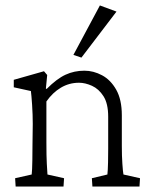

<svg xmlns="http://www.w3.org/2000/svg" viewBox="-20 -681 561 701"><path d="M37.1 0 35.2 -30.3 95.7 -43.9Q96.7 -52.7 97.2 -64Q97.7 -75.2 98.1 -95.7Q98.6 -116.2 98.6 -151.4L99.6 -228.5Q99.6 -261.7 97.2 -298.3Q94.7 -335 92.8 -348.6L30.3 -362.3V-389.6L140.6 -420.9L152.3 -407.2L147.5 -357.4L150.4 -356.4Q187.5 -393.6 219.2 -408.2Q251 -422.9 288.1 -422.9Q321.3 -422.9 352.5 -406.2Q383.8 -389.6 404.3 -353.5Q424.8 -317.4 424.8 -259.8V-147.5Q424.8 -111.3 426.8 -83Q428.7 -54.7 430.7 -43.9L491.2 -30.3L489.3 0H317.4L315.4 -30.3L372.1 -43.9Q373 -51.8 373.5 -61.5Q374 -71.3 374.5 -88.9Q375 -106.4 375 -137.7V-254.9Q375 -302.7 357.9 -329.6Q340.8 -356.4 315.9 -367.7Q291 -378.9 268.6 -378.9Q232.4 -378.9 202.1 -360.8Q171.9 -342.8 149.4 -310.5V-161.1Q149.4 -110.4 150.9 -83.5Q152.3 -56.6 153.3 -43.9L213.9 -30.3L211.9 0ZM277.3 -470.7 248 -480.5 344.7 -661.1 405.3 -638.7Z"/></svg>

Font: Crimson Pro ExtraLight
Style: Regular
Weight: 250
Designer: Jacques Le Bailly
Foundry: Baron von Fonthausen
Version: Version 1.003